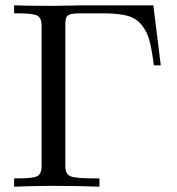

<svg xmlns="http://www.w3.org/2000/svg" viewBox="-20 -700 665 720"><path d="M33 0V-31H48Q101 -31 118 -38.5Q135 -46 136 -74V-608Q135 -634 118.5 -642Q102 -650 48 -650H33V-680Q80 -678 174 -678Q212 -678 245 -679Q278 -680 283 -680H555L583 -455H557Q549 -516 540.5 -548Q532 -580 511.5 -606Q491 -632 457 -641Q423 -650 365 -650H280Q248 -650 236.5 -643.5Q225 -637 225 -611V-77Q225 -46 245.5 -38.5Q266 -31 335 -31H353V0Q268 -3 182 -3H176Q113 -3 33 0Z"/></svg>

Font: CMU Serif
Style: Roman
Weight: 500
Version: Version 0.7.0